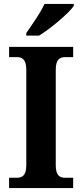

<svg xmlns="http://www.w3.org/2000/svg" viewBox="-20 -951 415 971"><path d="M113 -784V-771H178C238 -808 330 -886 353 -921V-931H205C185 -886 141 -825 113 -784ZM26 0H350V-52H310C283 -52 262 -62 262 -115V-598C262 -652 283 -662 310 -662H350V-714H26V-662H65C91 -662 113 -652 113 -598V-115C113 -62 91 -52 65 -52H26Z"/></svg>

Font: Noto Serif Bengali SemiCondensed
Style: Bold
Weight: 700
Width: 4
Designer: Juan Bruce, Universal Thirst, Indian Type Foundry and the Monotype Design Team.
Foundry: Monotype Imaging Inc.
Version: Version 2.003